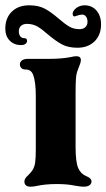

<svg xmlns="http://www.w3.org/2000/svg" viewBox="-45 -694 401 724"><path d="M47 -10Q47 -16 51 -22Q55 -28 61 -33Q71 -43 76 -50Q85 -63 87.5 -80.5Q90 -98 90 -130V-332Q90 -385 80 -412Q76 -422 69 -427Q62 -432 50 -432Q41 -432 35.5 -437.5Q30 -443 30 -452Q30 -460 37.5 -466Q45 -472 60 -472H138Q188 -472 223 -479Q234.1 -482 243.4 -482Q260 -482 260 -467Q260 -458 249 -432Q243 -417.8 241.5 -398.9Q240 -380 240 -343V-332V-140Q240 -83 250 -60Q260 -38 280 -30Q300 -22 300 -10Q300 -1 292.5 4.5Q285 10 270 10Q259 10 237 6Q209 0 169 0Q127.3 0 94 7Q82 10 70 10Q47 10 47 -10ZM136 -563.9Q114 -583.5 96.5 -593.8Q79 -604 56 -604Q42.5 -604 34.2 -596.4Q26 -588.7 26 -576.4Q26 -564 31.5 -557Q37 -550 47 -550Q57 -550 57 -540Q57 -533 51 -528.5Q45 -524 35 -524Q8 -524 -8.5 -541Q-25 -558 -25 -586Q-25 -626 -0.5 -650Q24 -674 65 -674Q100 -674 123.5 -661.5Q147 -649 176 -624Q199 -604 215.8 -594Q232.6 -584 255 -584Q268.5 -584 276.8 -591.6Q285 -599.3 285 -611.6Q285 -624 279.3 -631.5Q273.7 -639 265 -639Q256 -639 242.5 -634L237 -632Q229 -632 229 -642Q229 -648 232 -652Q238 -662 249.5 -668Q261 -674 274 -674Q302 -674 319 -654Q336 -634 336 -602Q336 -562 311.5 -538Q287 -514 247 -514Q212 -514 188.5 -526.7Q165 -539.4 136 -563.9Z"/></svg>

Font: Raigarh
Style: Regular
Weight: 400
Designer: jaikishan Patel
Foundry: MagicType
Version: Version 1.000;FEAKit 1.0